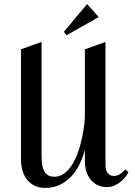

<svg xmlns="http://www.w3.org/2000/svg" viewBox="-20 -913 661 943"><path d="M610.8 -66.9Q603.5 -52.7 592.5 -39.6Q581.5 -26.4 567.6 -16.4Q553.7 -6.3 538.1 -0.2Q522.5 5.9 505.9 5.9Q479 5.9 458.5 -4.4Q438 -14.6 424.3 -32Q410.6 -49.3 403.8 -71.8Q397 -94.2 397 -119.1V-176.8Q387.2 -140.6 371.1 -107.2Q355 -73.7 331.1 -47.6Q307.1 -21.5 275.1 -5.9Q243.2 9.8 202.1 9.8Q170.9 9.8 148.4 -1.7Q126 -13.2 111.3 -32.7Q96.7 -52.2 89.8 -77.9Q83 -103.5 83 -131.8V-670.9L184.1 -707V-168Q184.1 -150.4 184.6 -128.9Q185.1 -107.4 190.4 -88.9Q195.8 -70.3 209 -57.6Q222.2 -44.9 247.1 -44.9Q274.9 -44.9 296.6 -61.8Q318.4 -78.6 335.2 -105.7Q352.1 -132.8 363.8 -167Q375.5 -201.2 382.8 -235.1Q390.1 -269 393.6 -300Q397 -331.1 397 -352.1V-670.9L498 -707V-103Q498 -93.3 500 -83.5Q502 -73.7 506.8 -66.2Q511.7 -58.6 519.5 -53.7Q527.3 -48.8 539.1 -48.8Q555.7 -48.8 570.6 -58.6Q585.4 -68.4 595.2 -81.1ZM306.2 -739.7 293.9 -756.8 407.7 -893.1 464.8 -829.1Z"/></svg>

Font: Redressed
Style: Regular
Weight: 400
Designer: Astigmatic (AOETI)
Foundry: Astigmatic (AOETI)
Version: Version 1.000